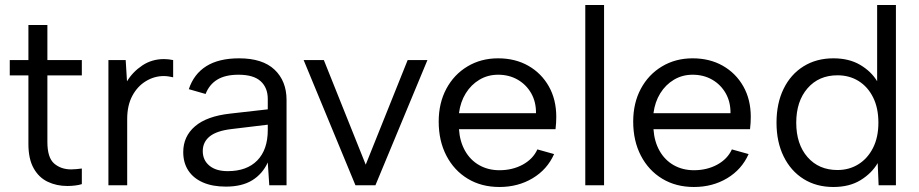

<svg xmlns="http://www.w3.org/2000/svg" viewBox="-20 -740 3673 767"><path d="M306.9 -4.5Q295.4 -0.7 279.9 1.1Q264.4 3 248.9 3Q205.9 3 170.6 -13.9Q135.2 -30.7 114.4 -67.9Q93.5 -105 93.5 -165.2V-438.9H19V-500H93.5V-640H169.3V-500H306.9V-438.9H169.3V-172.7Q169.3 -110.1 196.4 -86.7Q223.6 -63.3 264.1 -63.3Q272.9 -63.3 285.1 -64.4Q297.4 -65.5 306.9 -66.8Z M413.1 0V-500H482.1L487.3 -415.1Q510.3 -453.1 548.6 -478.6Q586.8 -504 635.2 -504Q644.2 -504 653.3 -503Q662.4 -502 671.7 -500V-431.2Q662.4 -433.2 653.3 -434.7Q644.2 -436.2 634.2 -436.2Q596.6 -436.2 563 -415.9Q529.3 -395.7 508.7 -357.4Q488.1 -319.1 488.1 -264.6V0Z M882.3 5.5Q829 5.5 790.9 -11.1Q752.8 -27.7 732.4 -58.6Q712 -89.5 712 -132.5Q712 -195.2 759.2 -235.6Q806.3 -275.9 899.6 -286.2L1049.7 -303.2V-344.7Q1049.7 -389.6 1021.3 -415.5Q992.8 -441.5 932.8 -441.5Q880.4 -441.5 848.3 -422.1Q816.1 -402.6 801.3 -364.6L734.3 -383.8Q754.3 -444.3 804.1 -475.6Q854 -507 935.2 -507Q1029.2 -507 1077 -461.5Q1124.7 -416 1124.7 -340.8V0H1055.7L1049.7 -91Q1028.5 -44.9 987.4 -19.7Q946.4 5.5 882.3 5.5ZM889.7 -56.3Q966.1 -56.3 1007.9 -99.2Q1049.7 -142.2 1049.7 -220.5V-241.9L904.5 -224.4Q845.4 -217.4 817.7 -195Q790 -172.5 790 -136.5Q790 -100.1 816.5 -78.2Q842.9 -56.3 889.7 -56.3Z M1399.9 0 1193 -500H1273.7L1441 -82.3L1608.5 -500H1687.5L1479.8 0Z M1975 7Q1903.3 7 1848.6 -26Q1794 -59 1763.3 -118Q1732.5 -177 1732.5 -254.3Q1732.5 -328.3 1763 -385.3Q1793.5 -442.3 1847.4 -474.6Q1901.3 -507 1969.8 -507Q2038.2 -507 2090.5 -477.3Q2142.7 -447.5 2172.5 -394.9Q2202.2 -342.3 2202.2 -273.1Q2202.2 -262.3 2201.5 -249.7Q2200.7 -237.1 2199.2 -223.9H1813.5Q1816.8 -174.8 1837.7 -137.7Q1858.6 -100.6 1894.2 -80.3Q1929.9 -60 1975 -60Q2027.3 -60 2068.4 -82.4Q2109.4 -104.9 2126.7 -143.2L2193.5 -124.5Q2166.2 -63 2107.9 -28Q2049.5 7 1975 7ZM1813.5 -287.9H2121.2Q2121.7 -332.8 2102 -367.5Q2082.2 -402.1 2047.9 -421.8Q2013.6 -441.5 1969.8 -441.5Q1928.9 -441.5 1895.5 -421.7Q1862.1 -401.9 1840.7 -367.4Q1819.3 -333 1813.5 -287.9Z M2318.1 0V-720H2393.1V0Z M2752 7Q2680.3 7 2625.6 -26Q2571 -59 2540.3 -118Q2509.5 -177 2509.5 -254.3Q2509.5 -328.3 2540 -385.3Q2570.5 -442.3 2624.4 -474.6Q2678.3 -507 2746.8 -507Q2815.2 -507 2867.5 -477.3Q2919.7 -447.5 2949.5 -394.9Q2979.2 -342.3 2979.2 -273.1Q2979.2 -262.3 2978.5 -249.7Q2977.7 -237.1 2976.2 -223.9H2590.5Q2593.8 -174.8 2614.7 -137.7Q2635.6 -100.6 2671.2 -80.3Q2706.9 -60 2752 -60Q2804.3 -60 2845.4 -82.4Q2886.4 -104.9 2903.7 -143.2L2970.5 -124.5Q2943.2 -63 2884.9 -28Q2826.5 7 2752 7ZM2590.5 -287.9H2898.2Q2898.7 -332.8 2879 -367.5Q2859.2 -402.1 2824.9 -421.8Q2790.6 -441.5 2746.8 -441.5Q2705.9 -441.5 2672.5 -421.7Q2639.1 -401.9 2617.7 -367.4Q2596.3 -333 2590.5 -287.9Z M3309.1 7Q3241.3 7 3190.3 -24.9Q3139.3 -56.7 3110.7 -114.7Q3082 -172.7 3082 -250Q3082 -327.3 3110.3 -385.1Q3138.5 -443 3189.9 -475Q3241.3 -507 3309.1 -507Q3371.9 -507 3416.1 -480.9Q3460.2 -454.9 3484 -415.5V-720H3559V0H3489.9L3486.2 -88.5Q3462.5 -47.9 3417.9 -20.4Q3373.4 7 3309.1 7ZM3325.5 -60.8Q3372.1 -60.8 3409 -83.7Q3445.9 -106.6 3467.4 -148.9Q3489 -191.2 3489 -250Q3489 -308.8 3467.8 -351.1Q3446.7 -393.4 3409.9 -416.3Q3373.1 -439.2 3325.5 -439.2Q3250.9 -439.2 3205.8 -387.2Q3160.8 -335.1 3160.8 -250Q3160.8 -164.1 3205.8 -112.5Q3250.9 -60.8 3325.5 -60.8Z"/></svg>

Font: Envelope Sans Variable
Style: Regular
Weight: 500
Designer: Andreas Rasmussen / Norman Anderson
Foundry: mail.de GmbH
Version: Version 1.150